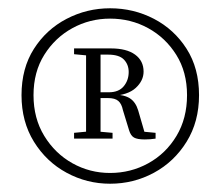

<svg xmlns="http://www.w3.org/2000/svg" viewBox="-20 -785 533 464"><path d="M356 -464V-450Q348 -449 343 -448.5Q338 -448 330 -448Q312 -448 304 -452.5Q296 -457 292 -470L277 -519Q274 -534 266 -541Q258 -548 241 -548H205V-562H243Q267 -562 279 -576.5Q291 -591 291 -611Q291 -629 279.5 -641Q268 -653 241 -653H205V-668H248Q286 -668 306.5 -653Q327 -638 327 -612Q327 -590 308 -572.5Q289 -555 249 -553L254 -557Q281 -556 294.5 -547Q308 -538 314 -518L332 -456L314 -468ZM201 -468H207L252 -464V-450H159V-464ZM201 -650 159 -654V-668H205V-654ZM61 -555Q61 -499 87 -456.5Q113 -414 155 -390.5Q197 -367 246 -367Q296 -367 338.5 -390.5Q381 -414 406.5 -456.5Q432 -499 432 -555Q432 -611 406 -652.5Q380 -694 338 -717Q296 -740 246 -740Q197 -740 155 -717Q113 -694 87 -652.5Q61 -611 61 -555ZM188 -450V-668H223V-450ZM32 -555Q32 -620 62 -667Q92 -714 141 -739.5Q190 -765 246 -765Q303 -765 352 -739.5Q401 -714 431 -667Q461 -620 461 -555Q461 -491 431 -442.5Q401 -394 352 -367.5Q303 -341 246 -341Q190 -341 141 -367.5Q92 -394 62 -442.5Q32 -491 32 -555Z"/></svg>

Font: Noto Serif JP
Style: Regular
Weight: 200
Designer: Ryoko NISHIZUKA 西塚涼子 (kana & ideographs); Frank Grießhammer (Latin, Greek & Cyrillic); Wenlong ZHANG 张文龙 (bopomofo); San
Foundry: Adobe
Version: Version 2.001;hotconv 1.1.0;makeotfexe 2.6.0